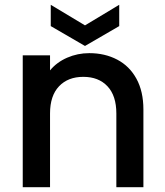

<svg xmlns="http://www.w3.org/2000/svg" viewBox="-20 -782 689 802"><path d="M353 -560Q418 -560 469.5 -533Q521 -506 550 -453Q579 -400 579 -325V0H466V-308Q466 -382 429 -421.5Q392 -461 328 -461Q264 -461 226.5 -421.5Q189 -382 189 -308V0H75V-551H189V-488Q217 -522 260.5 -541Q304 -560 353 -560ZM478 -673 335 -590 192 -673V-762L335 -676L478 -762Z"/></svg>

Font: MSTAGE Medium
Style: Regular
Weight: 500
Designer: Ninad Kale (Devanagari), Jonny Pinhorn (Latin)
Foundry: Indian Type Foundry
Version: 4.004